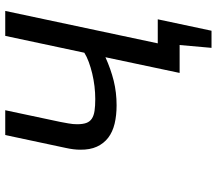

<svg xmlns="http://www.w3.org/2000/svg" viewBox="-67 -635 823 729"><g transform="rotate(-90 344.5 -270.5)"><path d="M290.5 -662.1 246.1 -453.1Q243.7 -440.4 240.5 -422.6Q237.3 -404.8 237.3 -389.6Q237.3 -367.7 242.2 -354.2Q247.1 -340.8 258.5 -333.3Q270 -325.7 288.3 -323Q306.6 -320.3 333 -320.3Q356.4 -320.3 381.3 -323.2Q406.2 -326.2 429.7 -331.8Q453.1 -337.4 473.6 -345Q494.1 -352.5 508.8 -361.8L572.8 -662.1H667.5L544.4 -83H635.7L592.3 121.1H527.3L538.1 0H432.1L491.7 -281.7Q446.3 -261.2 402.1 -250.2Q357.9 -239.3 309.1 -239.3Q271 -239.3 239.5 -246.8Q208 -254.4 186 -271.2Q164.1 -288.1 152.1 -314.2Q140.1 -340.3 140.6 -377.9Q140.6 -401.9 147.5 -433.1L196.3 -662.1Z"/></g></svg>

Font: PT Astra Sans
Style: Italic
Weight: 400
Italic angle: -16°
Designer: A.Korolkova, I. Chaeva
Foundry: ParaType Ltd
Version: Version 1.001; ttfautohint (v1.6)